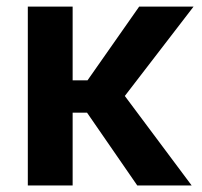

<svg xmlns="http://www.w3.org/2000/svg" viewBox="-20 -566 616 586"><path d="M201.7 -545.9V0H64.9V-545.9ZM570.8 -545.9 321.8 -222.2H165V-320.8H247.1L404.8 -545.9ZM398.9 0 242.2 -227.1 342.8 -297.4 564.9 0Z"/></svg>

Font: Inter Cardless
Style: Bold
Weight: 700
Designer: Rasmus Andersson
Foundry: rsms
Version: Version 4.001;git-9221beed3